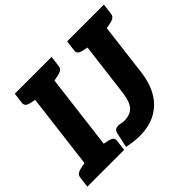

<svg xmlns="http://www.w3.org/2000/svg" viewBox="-173 -959 1196 1196"><g transform="rotate(-45 425.5 -360.5)"><path d="M65 0 155 -729H325L235 0ZM-12 0 -3 -71Q-1 -88 10.5 -96.5Q22 -105 41 -109L86 -118L85 0ZM215 0 244 -118 287 -109Q304 -105 313.5 -96.5Q323 -88 321 -71L312 0ZM175 -729 146 -611 103 -620Q86 -624 76.5 -632.5Q67 -641 69 -658L78 -729ZM402 -729 393 -658Q391 -641 379.5 -632.5Q368 -624 349 -620L304 -611L305 -729ZM442 8Q390 8 334 -5L355 -104Q361 -133 394 -133Q399 -133 401.5 -132.5Q404 -132 416 -130Q427 -128 431.5 -127.5Q436 -127 438 -127Q495 -127 522 -157.5Q549 -188 558 -261L616 -729H786L729 -264Q719 -183 684 -121.5Q649 -60 588.5 -26Q528 8 442 8ZM636 -729 607 -611 564 -620Q547 -624 537.5 -632.5Q528 -641 530 -658L539 -729ZM863 -729 854 -658Q852 -641 840.5 -632.5Q829 -624 810 -620L765 -611L766 -729Z"/></g></svg>

Font: Aleo Black
Style: Italic
Weight: 900
Italic angle: -7°
Designer: Alessio Laiso
Foundry: Alessio Laiso
Version: Version 2.001;gftools[0.9.29]